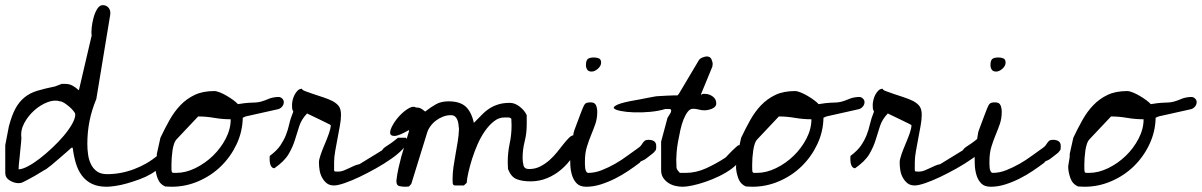

<svg xmlns="http://www.w3.org/2000/svg" viewBox="-20 -710 4576 731"><path d="M252 -147.5Q247.1 -142.6 233.4 -130.9Q219.7 -119.1 204.6 -106Q189.5 -92.8 175.8 -81.5Q162.1 -70.3 156.2 -66.4Q154.3 -65.4 145 -60.1Q135.7 -54.7 124 -47.4Q112.3 -40 100.1 -33.7Q87.9 -27.3 81.1 -23.4Q69.3 -17.6 64.5 -15.1Q59.6 -12.7 49.8 -12.7Q34.2 -12.7 17.1 -22.9Q0 -33.2 0 -51.8V-157.2L13.7 -228.5Q24.4 -269.5 38.1 -295.4Q51.8 -321.3 72.3 -338.4Q92.8 -355.5 121.6 -364.3Q150.4 -373 189.5 -380.9Q191.4 -381.8 202.1 -385.7Q212.9 -389.6 214.8 -390.6H228.5Q244.1 -390.6 256.3 -383.8Q268.6 -377 280.3 -366.2L329.1 -575.2Q327.1 -585.9 329.1 -605Q331.1 -624 336.4 -643.6Q341.8 -663.1 350.6 -676.8Q359.4 -690.4 371.1 -690.4Q385.7 -690.4 394 -679.7Q402.3 -668.9 399.4 -652.3L346.7 -333Q329.1 -291 320.8 -249Q312.5 -207 312.5 -162.1Q312.5 -141.6 315.4 -121.1Q318.4 -100.6 326.7 -84Q335 -67.4 349.6 -57.1Q364.3 -46.9 387.7 -46.9Q439.5 -46.9 490.2 -65.9Q541 -85 580.1 -118.2Q582 -118.2 583 -118.7Q584 -119.1 585.9 -119.1Q593.8 -119.1 599.6 -114.3Q599.6 -112.3 600.1 -108.4Q600.6 -104.5 600.6 -102.5Q600.6 -86.9 587.9 -73.2Q575.2 -59.6 555.2 -47.9Q535.2 -36.1 511.2 -27.3Q487.3 -18.6 463.4 -11.7Q439.5 -4.9 418.9 -2Q398.4 1 386.7 1Q352.5 1 329.6 -10.3Q306.6 -21.5 291.5 -42Q276.4 -62.5 268.6 -89.4Q260.7 -116.2 256.8 -147.5ZM61.5 -185.5Q61.5 -179.7 60.1 -166Q58.6 -152.3 57.1 -136.2Q55.7 -120.1 54.2 -106Q52.7 -91.8 51.8 -85Q51.8 -83 51.3 -75.2Q50.8 -67.4 50.8 -65.4Q64.5 -65.4 85.9 -76.7Q107.4 -87.9 130.9 -106Q154.3 -124 178.7 -147Q203.1 -169.9 222.2 -192.4Q241.2 -214.8 253.9 -236.8Q266.6 -258.8 266.6 -274.4Q266.6 -279.3 259.3 -288.1Q252 -296.9 242.7 -304.7Q233.4 -312.5 224.1 -318.4Q214.8 -324.2 208 -324.2Q187.5 -331.1 160.6 -320.8Q133.8 -310.5 110.4 -289.6Q86.9 -268.6 72.3 -241.2Q57.6 -213.9 61.5 -185.5Z M571.3 -76.2Q571.3 -77.1 572.3 -83Q573.2 -88.9 574.2 -95.2Q575.2 -101.6 576.2 -106.9Q577.1 -112.3 577.1 -114.3V-118.2V-124L590.8 -185.5Q607.4 -220.7 625.5 -252.9Q643.6 -285.2 667 -309.6Q690.4 -334 721.2 -348.6Q752 -363.3 795.9 -363.3Q804.7 -363.3 817.9 -357.9Q831.1 -352.5 844.2 -344.7Q857.4 -336.9 868.7 -328.6Q879.9 -320.3 885.7 -313.5Q916 -318.4 929.7 -318.8Q943.4 -319.3 953.1 -319.8Q962.9 -320.3 974.1 -323.2Q985.4 -326.2 1008.8 -335.9Q1025.4 -340.8 1041 -340.8Q1047.9 -340.8 1054.2 -335Q1060.5 -329.1 1060.5 -321.3Q1060.5 -311.5 1053.7 -303.7Q1046.9 -295.9 1037.1 -293.9L915 -266.6L904.3 -261.7Q903.3 -209 880.9 -161.1Q858.4 -113.3 821.3 -77.1Q784.2 -41 735.4 -20Q686.5 1 633.8 1Q629.9 1 621.1 0.5Q612.3 0 609.4 0Q587.9 -8.8 579.6 -32.2Q571.3 -55.7 571.3 -76.2ZM633.8 -56.6Q634.8 -51.8 641.6 -51.8Q648.4 -51.8 651.4 -51.8Q686.5 -51.8 723.6 -69.8Q760.7 -87.9 790.5 -116.7Q820.3 -145.5 839.4 -182.1Q858.4 -218.8 858.4 -255.9Q827.1 -255.9 795.9 -261.2Q764.6 -266.6 735.4 -266.6H734.4L653.3 -180.7Q646.5 -173.8 642.6 -162.1Q638.7 -150.4 636.7 -136.7Q634.8 -123 633.8 -109.4Q632.8 -95.7 632.8 -85Q632.8 -82 632.8 -71.3Q632.8 -60.5 633.8 -56.6Z M1006.8 -116.2Q1034.2 -136.7 1047.4 -156.2Q1060.5 -175.8 1068.4 -195.3Q1076.2 -214.8 1081.1 -236.8Q1085.9 -258.8 1096.7 -285.2Q1092.8 -292 1092.3 -297.4Q1091.8 -302.7 1091.8 -310.5Q1091.8 -318.4 1094.2 -329.1Q1096.7 -339.8 1101.6 -349.1Q1106.4 -358.4 1113.3 -365.2Q1120.1 -372.1 1129.9 -372.1Q1128.9 -368.2 1141.1 -363.3Q1153.3 -358.4 1171.4 -352.5Q1189.5 -346.7 1210 -339.8Q1230.5 -333 1246.1 -325.2Q1263.7 -315.4 1271 -304.2Q1278.3 -293 1278.3 -272.5Q1278.3 -253.9 1273.9 -230.5Q1269.5 -207 1265.1 -183.1Q1260.7 -159.2 1256.3 -135.3Q1252 -111.3 1252 -91.8V-66.4Q1251 -57.6 1256.3 -57.1Q1261.7 -56.6 1266.6 -56.6Q1278.3 -56.6 1288.1 -60.5Q1297.9 -64.5 1308.1 -69.3Q1318.4 -74.2 1328.1 -78.6Q1337.9 -83 1348.6 -85L1434.6 -137.7Q1438.5 -144.5 1444.8 -148.9Q1451.2 -153.3 1457 -157.2Q1466.8 -163.1 1480.5 -173.8Q1487.3 -179.7 1495.1 -185.5H1524.4Q1527.3 -185.5 1528.3 -179.7Q1529.3 -173.8 1529.3 -170.9Q1529.3 -159.2 1512.7 -141.6Q1496.1 -124 1469.7 -105.5Q1443.4 -86.9 1411.1 -68.8Q1378.9 -50.8 1348.1 -36.1Q1317.4 -21.5 1291.5 -12.7Q1265.6 -3.9 1252 -3.9Q1234.4 -3.9 1223.6 -12.7Q1212.9 -21.5 1206.1 -34.2Q1199.2 -46.9 1196.8 -62Q1194.3 -77.1 1194.3 -91.8Q1194.3 -102.5 1201.2 -122.1Q1208 -141.6 1216.8 -162.1Q1225.6 -182.6 1232.4 -202.1Q1239.3 -221.7 1239.3 -233.4Q1239.3 -234.4 1225.1 -241.2Q1210.9 -248 1194.3 -256.3Q1177.7 -264.6 1163.6 -271Q1149.4 -277.3 1149.4 -278.3Q1127.9 -255.9 1119.6 -230.5Q1111.3 -205.1 1103 -177.7Q1094.7 -150.4 1078.6 -123Q1062.5 -95.7 1024.4 -69.3Q1023.4 -69.3 1020 -70.3Q1016.6 -71.3 1013.2 -75.7Q1009.8 -80.1 1007.8 -89.4Q1005.9 -98.6 1006.8 -116.2Z M1489.3 -23.4Q1492.2 -47.9 1497.1 -69.8Q1502 -91.8 1507.8 -113.3Q1513.7 -134.8 1521 -157.7Q1528.3 -180.7 1537.1 -210V-214.8Q1498 -192.4 1481.9 -192.4Q1465.8 -192.4 1465.3 -204.1Q1464.8 -215.8 1476.1 -235.4Q1487.3 -254.9 1503.4 -271.5Q1519.5 -288.1 1536.6 -297.9Q1553.7 -307.6 1563.5 -300.8Q1575.2 -300.8 1582.5 -296.9Q1589.8 -293 1598.6 -285.2Q1621.1 -302.7 1640.6 -313.5Q1660.2 -324.2 1687.5 -324.2Q1730.5 -324.2 1752.4 -304.7Q1774.4 -285.2 1784.2 -242.2Q1800.8 -258.8 1814.5 -272.9Q1828.1 -287.1 1844.2 -297.4Q1860.4 -307.6 1878.9 -313Q1897.5 -318.4 1920.9 -318.4Q1940.4 -318.4 1959 -303.7Q1977.5 -289.1 1985.4 -271.5Q1985.4 -267.6 1985.4 -253.9Q1985.4 -240.2 1985.4 -235.4Q1985.4 -202.1 1977.5 -171.4Q1969.7 -140.6 1969.7 -108.4Q1969.7 -94.7 1973.1 -80.6Q1976.6 -66.4 1994.1 -66.4Q2017.6 -66.4 2036.6 -76.2Q2055.7 -85.9 2071.8 -100.1Q2087.9 -114.3 2101.1 -130.9Q2114.3 -147.5 2125.5 -161.6Q2136.7 -175.8 2146.5 -185.5Q2156.2 -195.3 2166 -195.3Q2172.9 -195.3 2181.2 -189.9Q2189.5 -184.6 2189.5 -176.8Q2189.5 -175.8 2189 -173.8Q2188.5 -171.9 2188.5 -170.9Q2178.7 -140.6 2160.2 -113.3Q2141.6 -85.9 2117.2 -64.9Q2092.8 -43.9 2063 -31.7Q2033.2 -19.5 2000 -19.5Q1968.8 -19.5 1947.3 -27.8Q1925.8 -36.1 1914.1 -66.4Q1914.1 -69.3 1913.6 -79.6Q1913.1 -89.8 1913.1 -91.8Q1913.1 -128.9 1920.4 -163.1Q1927.7 -197.3 1927.7 -232.4Q1927.7 -235.4 1927.2 -245.1Q1926.8 -254.9 1926.8 -257.8Q1922.9 -262.7 1914.6 -262.7Q1906.2 -262.7 1899.4 -262.7Q1878.9 -262.7 1860.4 -248Q1841.8 -233.4 1826.2 -210.9Q1810.5 -188.5 1798.3 -160.6Q1786.1 -132.8 1777.3 -105Q1768.6 -77.1 1763.2 -53.2Q1757.8 -29.3 1756.8 -13.7L1746.1 -3.9H1712.9Q1704.1 -3.9 1703.6 -13.2Q1703.1 -22.5 1703.1 -27.3Q1703.1 -50.8 1706.5 -74.7Q1710 -98.6 1714.4 -122.6Q1718.8 -146.5 1722.7 -170.9Q1726.6 -195.3 1727.5 -218.8Q1726.6 -226.6 1725.6 -235.8Q1724.6 -245.1 1721.7 -252.9Q1718.8 -260.7 1712.9 -266.1Q1707 -271.5 1696.3 -271.5Q1680.7 -271.5 1666 -265.6Q1651.4 -259.8 1639.2 -250.5Q1627 -241.2 1617.7 -228Q1608.4 -214.8 1604.5 -199.2L1545.9 -9.8L1537.1 0Q1537.1 0 1531.2 0.5Q1525.4 1 1522.5 1Q1511.7 1 1500.5 -1.5Q1489.3 -3.9 1489.3 -19.5Z M2164.1 -205.1Q2165 -210 2169.9 -222.7Q2174.8 -235.4 2180.2 -250Q2185.5 -264.6 2190.4 -277.3Q2195.3 -290 2197.3 -294.9Q2203.1 -310.5 2208.5 -315.4Q2213.9 -320.3 2228.5 -320.3Q2244.1 -320.3 2249 -309.6Q2253.9 -298.8 2253.9 -284.2Q2253.9 -258.8 2246.6 -237.8Q2239.3 -216.8 2230.5 -195.8Q2221.7 -174.8 2214.4 -150.9Q2207 -127 2207 -95.7Q2207 -91.8 2207 -84.5Q2207 -77.1 2208 -69.8Q2209 -62.5 2211.9 -57.1Q2214.8 -51.8 2219.7 -51.8Q2245.1 -51.8 2271 -62Q2296.9 -72.3 2321.8 -86.4Q2346.7 -100.6 2369.6 -117.7Q2392.6 -134.8 2411.1 -147.5Q2418 -152.3 2421.4 -157.2Q2424.8 -162.1 2427.7 -166.5Q2430.7 -170.9 2435.1 -174.3Q2439.5 -177.7 2449.2 -177.7Q2461.9 -177.7 2470.2 -172.4Q2478.5 -167 2478.5 -153.3Q2478.5 -147.5 2478 -142.6Q2477.5 -137.7 2472.7 -133.8Q2471.7 -130.9 2465.3 -126Q2459 -121.1 2452.1 -115.7Q2445.3 -110.4 2439.5 -106Q2433.6 -101.6 2430.7 -100.6Q2429.7 -100.6 2425.3 -98.1Q2420.9 -95.7 2419.9 -95.7Q2418.9 -94.7 2417.5 -93.3Q2416 -91.8 2416 -90.8Q2395.5 -75.2 2371.6 -59.1Q2347.7 -43 2321.3 -29.8Q2294.9 -16.6 2267.1 -7.8Q2239.3 1 2211.9 1Q2188.5 1 2176.3 -11.2Q2164.1 -23.4 2158.2 -42Q2152.3 -60.5 2151.4 -81.1Q2150.4 -101.6 2150.4 -118.2ZM2210.9 -461.9Q2210.9 -479.5 2217.8 -485.4Q2224.6 -491.2 2242.2 -491.2Q2251 -491.2 2259.8 -487.8Q2268.6 -484.4 2268.6 -471.7Q2268.6 -459 2256.3 -448.2Q2244.1 -437.5 2232.4 -437.5Q2220.7 -437.5 2215.8 -444.8Q2210.9 -452.1 2210.9 -461.9Z M2521.5 -261.7Q2523.4 -265.6 2529.3 -273.9Q2535.2 -282.2 2535.2 -288.1V-291Q2535.2 -292 2533.2 -293.5Q2531.2 -294.9 2530.3 -294.9H2512.7Q2487.3 -287.1 2455.6 -284.2Q2423.8 -281.2 2394 -282.2Q2364.3 -283.2 2342.8 -287.6Q2321.3 -292 2317.4 -297.9Q2313.5 -303.7 2332 -312Q2350.6 -320.3 2402.3 -329.1Q2405.3 -329.1 2415.5 -331.5Q2425.8 -334 2438 -335.9Q2450.2 -337.9 2460.9 -340.3Q2471.7 -342.8 2474.6 -342.8Q2478.5 -343.8 2491.2 -344.2Q2503.9 -344.7 2517.1 -345.7Q2530.3 -346.7 2542.5 -346.7Q2554.7 -346.7 2559.6 -346.7L2564.5 -352.5L2640.6 -480.5Q2644.5 -487.3 2654.8 -491.2Q2665 -495.1 2670.9 -495.1Q2683.6 -495.1 2688.5 -484.9Q2693.4 -474.6 2693.4 -464.8Q2693.4 -463.9 2692.9 -462.9Q2692.4 -461.9 2692.4 -460.9V-457L2649.4 -352.5V-346.7Q2651.4 -352.5 2656.7 -352.5Q2662.1 -352.5 2665 -352.5Q2679.7 -352.5 2693.4 -342.8Q2707 -333 2707 -316.4Q2707 -308.6 2702.1 -303.7Q2697.3 -298.8 2690.4 -295.9Q2683.6 -293 2675.8 -291.5Q2668 -290 2662.1 -290Q2650.4 -290 2640.1 -293Q2629.9 -295.9 2618.2 -295.9Q2607.4 -295.9 2598.6 -284.7Q2589.8 -273.4 2582.5 -255.4Q2575.2 -237.3 2570.3 -214.8Q2565.4 -192.4 2561.5 -170.9Q2557.6 -149.4 2556.2 -130.9Q2554.7 -112.3 2554.7 -102.5Q2554.7 -98.6 2555.2 -86.9Q2555.7 -75.2 2555.7 -71.3Q2556.6 -65.4 2560.5 -61Q2564.5 -56.6 2568.4 -51.8H2590.8Q2629.9 -51.8 2668.5 -69.3Q2707 -86.9 2741.2 -109.4Q2743.2 -110.4 2750.5 -118.7Q2757.8 -127 2766.6 -135.3Q2775.4 -143.6 2782.7 -150.4Q2790 -157.2 2793 -157.2Q2799.8 -157.2 2805.7 -150.4Q2811.5 -143.6 2811.5 -135.7Q2811.5 -117.2 2798.3 -99.6Q2785.2 -82 2764.6 -66.9Q2744.1 -51.8 2717.8 -39.1Q2691.4 -26.4 2665.5 -17.6Q2639.6 -8.8 2616.7 -3.9Q2593.8 1 2579.1 1Q2565.4 1 2550.8 -2.4Q2536.1 -5.9 2524.4 -13.7Q2512.7 -21.5 2504.9 -33.2Q2497.1 -44.9 2497.1 -62.5V-170.9Z M2782.2 -76.2Q2782.2 -77.1 2783.2 -83Q2784.2 -88.9 2785.2 -95.2Q2786.1 -101.6 2787.1 -106.9Q2788.1 -112.3 2788.1 -114.3V-118.2V-124L2801.8 -185.5Q2818.4 -220.7 2836.4 -252.9Q2854.5 -285.2 2877.9 -309.6Q2901.4 -334 2932.1 -348.6Q2962.9 -363.3 3006.8 -363.3Q3015.6 -363.3 3028.8 -357.9Q3042 -352.5 3055.2 -344.7Q3068.4 -336.9 3079.6 -328.6Q3090.8 -320.3 3096.7 -313.5Q3127 -318.4 3140.6 -318.8Q3154.3 -319.3 3164.1 -319.8Q3173.8 -320.3 3185.1 -323.2Q3196.3 -326.2 3219.7 -335.9Q3236.3 -340.8 3252 -340.8Q3258.8 -340.8 3265.1 -335Q3271.5 -329.1 3271.5 -321.3Q3271.5 -311.5 3264.6 -303.7Q3257.8 -295.9 3248 -293.9L3126 -266.6L3115.2 -261.7Q3114.3 -209 3091.8 -161.1Q3069.3 -113.3 3032.2 -77.1Q2995.1 -41 2946.3 -20Q2897.5 1 2844.7 1Q2840.8 1 2832 0.5Q2823.2 0 2820.3 0Q2798.8 -8.8 2790.5 -32.2Q2782.2 -55.7 2782.2 -76.2ZM2844.7 -56.6Q2845.7 -51.8 2852.5 -51.8Q2859.4 -51.8 2862.3 -51.8Q2897.5 -51.8 2934.6 -69.8Q2971.7 -87.9 3001.5 -116.7Q3031.2 -145.5 3050.3 -182.1Q3069.3 -218.8 3069.3 -255.9Q3038.1 -255.9 3006.8 -261.2Q2975.6 -266.6 2946.3 -266.6H2945.3L2864.3 -180.7Q2857.4 -173.8 2853.5 -162.1Q2849.6 -150.4 2847.7 -136.7Q2845.7 -123 2844.7 -109.4Q2843.8 -95.7 2843.8 -85Q2843.8 -82 2843.8 -71.3Q2843.8 -60.5 2844.7 -56.6Z M3217.8 -116.2Q3245.1 -136.7 3258.3 -156.2Q3271.5 -175.8 3279.3 -195.3Q3287.1 -214.8 3292 -236.8Q3296.9 -258.8 3307.6 -285.2Q3303.7 -292 3303.2 -297.4Q3302.7 -302.7 3302.7 -310.5Q3302.7 -318.4 3305.2 -329.1Q3307.6 -339.8 3312.5 -349.1Q3317.4 -358.4 3324.2 -365.2Q3331.1 -372.1 3340.8 -372.1Q3339.8 -368.2 3352.1 -363.3Q3364.3 -358.4 3382.3 -352.5Q3400.4 -346.7 3420.9 -339.8Q3441.4 -333 3457 -325.2Q3474.6 -315.4 3481.9 -304.2Q3489.3 -293 3489.3 -272.5Q3489.3 -253.9 3484.9 -230.5Q3480.5 -207 3476.1 -183.1Q3471.7 -159.2 3467.3 -135.3Q3462.9 -111.3 3462.9 -91.8V-66.4Q3461.9 -57.6 3467.3 -57.1Q3472.7 -56.6 3477.5 -56.6Q3489.3 -56.6 3499 -60.5Q3508.8 -64.5 3519 -69.3Q3529.3 -74.2 3539.1 -78.6Q3548.8 -83 3559.6 -85L3645.5 -137.7Q3649.4 -144.5 3655.8 -148.9Q3662.1 -153.3 3668 -157.2Q3677.7 -163.1 3691.4 -173.8Q3698.2 -179.7 3706.1 -185.5H3735.4Q3738.3 -185.5 3739.3 -179.7Q3740.2 -173.8 3740.2 -170.9Q3740.2 -159.2 3723.6 -141.6Q3707 -124 3680.7 -105.5Q3654.3 -86.9 3622.1 -68.8Q3589.8 -50.8 3559.1 -36.1Q3528.3 -21.5 3502.4 -12.7Q3476.6 -3.9 3462.9 -3.9Q3445.3 -3.9 3434.6 -12.7Q3423.8 -21.5 3417 -34.2Q3410.2 -46.9 3407.7 -62Q3405.3 -77.1 3405.3 -91.8Q3405.3 -102.5 3412.1 -122.1Q3418.9 -141.6 3427.7 -162.1Q3436.5 -182.6 3443.4 -202.1Q3450.2 -221.7 3450.2 -233.4Q3450.2 -234.4 3436 -241.2Q3421.9 -248 3405.3 -256.3Q3388.7 -264.6 3374.5 -271Q3360.4 -277.3 3360.4 -278.3Q3338.9 -255.9 3330.6 -230.5Q3322.3 -205.1 3314 -177.7Q3305.7 -150.4 3289.6 -123Q3273.4 -95.7 3235.4 -69.3Q3234.4 -69.3 3231 -70.3Q3227.5 -71.3 3224.1 -75.7Q3220.7 -80.1 3218.8 -89.4Q3216.8 -98.6 3217.8 -116.2Z M3704.1 -205.1Q3705.1 -210 3710 -222.7Q3714.8 -235.4 3720.2 -250Q3725.6 -264.6 3730.5 -277.3Q3735.4 -290 3737.3 -294.9Q3743.2 -310.5 3748.5 -315.4Q3753.9 -320.3 3768.6 -320.3Q3784.2 -320.3 3789.1 -309.6Q3793.9 -298.8 3793.9 -284.2Q3793.9 -258.8 3786.6 -237.8Q3779.3 -216.8 3770.5 -195.8Q3761.7 -174.8 3754.4 -150.9Q3747.1 -127 3747.1 -95.7Q3747.1 -91.8 3747.1 -84.5Q3747.1 -77.1 3748 -69.8Q3749 -62.5 3752 -57.1Q3754.9 -51.8 3759.8 -51.8Q3785.2 -51.8 3811 -62Q3836.9 -72.3 3861.8 -86.4Q3886.7 -100.6 3909.7 -117.7Q3932.6 -134.8 3951.2 -147.5Q3958 -152.3 3961.4 -157.2Q3964.8 -162.1 3967.8 -166.5Q3970.7 -170.9 3975.1 -174.3Q3979.5 -177.7 3989.3 -177.7Q4002 -177.7 4010.3 -172.4Q4018.6 -167 4018.6 -153.3Q4018.6 -147.5 4018.1 -142.6Q4017.6 -137.7 4012.7 -133.8Q4011.7 -130.9 4005.4 -126Q3999 -121.1 3992.2 -115.7Q3985.4 -110.4 3979.5 -106Q3973.6 -101.6 3970.7 -100.6Q3969.7 -100.6 3965.3 -98.1Q3960.9 -95.7 3960 -95.7Q3959 -94.7 3957.5 -93.3Q3956.1 -91.8 3956.1 -90.8Q3935.5 -75.2 3911.6 -59.1Q3887.7 -43 3861.3 -29.8Q3835 -16.6 3807.1 -7.8Q3779.3 1 3752 1Q3728.5 1 3716.3 -11.2Q3704.1 -23.4 3698.2 -42Q3692.4 -60.5 3691.4 -81.1Q3690.4 -101.6 3690.4 -118.2ZM3751 -461.9Q3751 -479.5 3757.8 -485.4Q3764.6 -491.2 3782.2 -491.2Q3791 -491.2 3799.8 -487.8Q3808.6 -484.4 3808.6 -471.7Q3808.6 -459 3796.4 -448.2Q3784.2 -437.5 3772.5 -437.5Q3760.7 -437.5 3755.9 -444.8Q3751 -452.1 3751 -461.9Z M4046.9 -76.2Q4046.9 -77.1 4047.9 -83Q4048.8 -88.9 4049.8 -95.2Q4050.8 -101.6 4051.8 -106.9Q4052.7 -112.3 4052.7 -114.3V-118.2V-124L4066.4 -185.5Q4083 -220.7 4101.1 -252.9Q4119.1 -285.2 4142.6 -309.6Q4166 -334 4196.8 -348.6Q4227.5 -363.3 4271.5 -363.3Q4280.3 -363.3 4293.5 -357.9Q4306.6 -352.5 4319.8 -344.7Q4333 -336.9 4344.2 -328.6Q4355.5 -320.3 4361.3 -313.5Q4391.6 -318.4 4405.3 -318.8Q4418.9 -319.3 4428.7 -319.8Q4438.5 -320.3 4449.7 -323.2Q4460.9 -326.2 4484.4 -335.9Q4501 -340.8 4516.6 -340.8Q4523.4 -340.8 4529.8 -335Q4536.1 -329.1 4536.1 -321.3Q4536.1 -311.5 4529.3 -303.7Q4522.5 -295.9 4512.7 -293.9L4390.6 -266.6L4379.9 -261.7Q4378.9 -209 4356.4 -161.1Q4334 -113.3 4296.9 -77.1Q4259.8 -41 4210.9 -20Q4162.1 1 4109.4 1Q4105.5 1 4096.7 0.5Q4087.9 0 4085 0Q4063.5 -8.8 4055.2 -32.2Q4046.9 -55.7 4046.9 -76.2ZM4109.4 -56.6Q4110.4 -51.8 4117.2 -51.8Q4124 -51.8 4127 -51.8Q4162.1 -51.8 4199.2 -69.8Q4236.3 -87.9 4266.1 -116.7Q4295.9 -145.5 4314.9 -182.1Q4334 -218.8 4334 -255.9Q4302.7 -255.9 4271.5 -261.2Q4240.2 -266.6 4210.9 -266.6H4210L4128.9 -180.7Q4122.1 -173.8 4118.2 -162.1Q4114.3 -150.4 4112.3 -136.7Q4110.4 -123 4109.4 -109.4Q4108.4 -95.7 4108.4 -85Q4108.4 -82 4108.4 -71.3Q4108.4 -60.5 4109.4 -56.6Z"/></svg>

Font: Cedarville Cursive
Style: Regular
Weight: 400
Designer: Kimberly Geswein
Foundry: Kimberly Geswein
Version: Version 1.001 2010